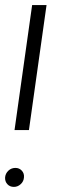

<svg xmlns="http://www.w3.org/2000/svg" viewBox="-49 -720 243 753"><path d="M8 -210 77 -700H133.5L64.5 -210ZM5.5 13Q-10.5 13 -20.2 2.2Q-30 -8.5 -29 -24.5Q-27.5 -40 -16 -50.8Q-4.5 -61.5 11.5 -61.5Q26.5 -61.5 36.5 -50.8Q46.5 -40 45 -24.5Q44 -8.5 32.2 2.2Q20.5 13 5.5 13Z"/></svg>

Font: Urbanist Light
Style: Italic
Weight: 300
Italic angle: -8°
Designer: Corey Hu
Foundry: Corey Hu
Version: Version 1.330; ttfautohint (v1.8.4.7-5d5b)